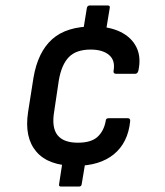

<svg xmlns="http://www.w3.org/2000/svg" viewBox="-20 -647 605 705"><path d="M285 -532 299 -618Q301 -627 310 -627H375Q385 -627 383 -618L369 -533ZM204 38Q195 38 197 29L210 -56L294 -55L280 29Q279 38 270 38ZM257 -38Q158 -38 113.5 -90Q69 -142 83 -235L103 -362Q119 -456 171.5 -503Q224 -550 322 -550Q381 -550 422 -530Q463 -510 481 -473.5Q499 -437 488 -387Q485 -376 476 -376H407Q395 -376 397 -387Q404 -425 380.5 -445Q357 -465 313 -465Q260 -465 233 -437.5Q206 -410 196 -352L179 -238Q169 -179 191 -151Q213 -123 266 -123Q314 -123 337.5 -144Q361 -165 368 -202Q368 -213 379 -213H449Q459 -213 458 -202Q450 -123 398 -80.5Q346 -38 257 -38Z"/></svg>

Font: Sofia Sans Semi Condensed SemiBold
Style: Italic
Weight: 600
Italic angle: -9°
Version: Version 4.100